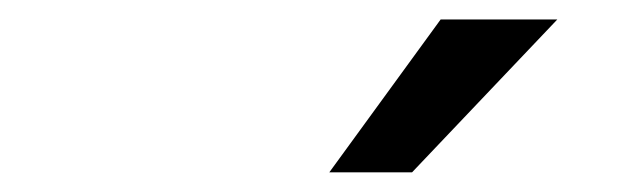

<svg xmlns="http://www.w3.org/2000/svg" viewBox="-20 -751 640 197"><path d="M317.9 -574.2 432.1 -731H551.8L402.8 -574.2Z"/></svg>

Font: Office Code Pro Medium Italic
Style: Regular
Weight: 500
Italic angle: -9°
Designer: Nathan Rutzky & Paul D. Hunt
Foundry: Adobe Systems Incorporated
Version: Version 1.004;PS 001.004;hotconv 1.0.70;makeotf.lib2.5.58329